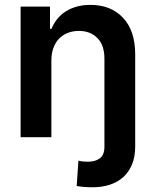

<svg xmlns="http://www.w3.org/2000/svg" viewBox="-20 -573 656 802"><path d="M367.5 209.2Q327.1 209.2 300.4 203.8L307.5 98Q323.5 102.6 346.2 102.6Q378.2 102.6 397 88.4Q416.2 74.2 416.2 39.4V-327.4Q416.2 -384.6 386.7 -414.1Q357.2 -443.9 310 -443.9Q285.9 -443.9 264.9 -436.3Q244 -428.6 228.3 -413.2Q212.7 -397.7 203.7 -374.3Q194.6 -350.9 194.6 -319.6V0H66.1V-545.5H188.9V-452.8H195.3Q204.2 -475.1 218.9 -493.4Q233.7 -511.7 253.9 -524.9Q274.1 -538 300.2 -545.3Q326.3 -552.6 358 -552.6Q442.5 -552.6 493.3 -499.3Q544.4 -445.7 544.7 -347.3V39.4Q544.7 82 531.4 114Q518.1 146 494.5 167.1Q470.9 188.2 438.4 198.7Q405.9 209.2 367.5 209.2Z"/></svg>

Font: Linik Sans SemiBold
Style: Regular
Weight: 600
Designer: Fonts by Rasmus Andersson / Changes by Cristiano Sobral with parts from Marc Monis
Foundry: rsms
Version: Version 3.020; ttfautohint (v1.6)